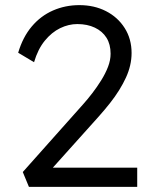

<svg xmlns="http://www.w3.org/2000/svg" viewBox="-20 -730 588 750"><path d="M93 0 69 -58 305 -323Q322 -342 340.5 -366Q359 -390 375.5 -416.5Q392 -443 402 -469Q412 -495 412 -520Q412 -557 396 -582.5Q380 -608 350.5 -622Q321 -636 282 -636Q248 -636 215 -620Q182 -604 155 -571Q128 -538 113 -487L51 -524Q69 -585 104 -626.5Q139 -668 187 -689Q235 -710 290 -710Q348 -710 394 -686.5Q440 -663 467 -620.5Q494 -578 494 -523Q494 -499 488.5 -475Q483 -451 472 -427Q461 -403 445.5 -378Q430 -353 409.5 -327Q389 -301 364 -273L163 -49L151 -75H516V0Z"/></svg>

Font: Mach Light
Style: Regular
Weight: 300
Version: Version 1.002